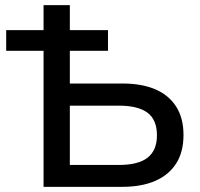

<svg xmlns="http://www.w3.org/2000/svg" viewBox="-20 -725 777 745"><path d="M149 0V-528H4V-608H149V-705H251V-608H399V-528H251V-401H454Q530 -401 582.5 -378.5Q635 -356 663.5 -311.5Q692 -267 692 -201Q692 -135 663.5 -90.5Q635 -46 582 -23Q529 0 454 0ZM251 -85H442Q517 -85 553 -113.5Q589 -142 589 -200Q589 -260 552.5 -287.5Q516 -315 442 -315H251Z"/></svg>

Font: Nunito Sans 11pt SemiBold
Style: Regular
Weight: 600
Version: Version 3.101;gftools[0.9.27]